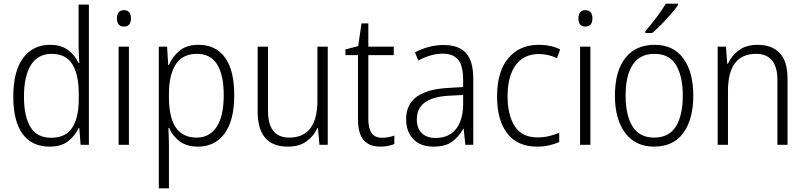

<svg xmlns="http://www.w3.org/2000/svg" viewBox="-20 -785 4367 1041"><path d="M249 10Q153 10 102.5 -59Q52 -128 52 -261Q52 -398 105 -470Q158 -542 252 -542Q312 -542 350 -513Q388 -484 406 -443H410Q409 -466 407.5 -490.5Q406 -515 406 -535V-760H462V0H417L410 -90H406Q387 -49 349.5 -19.5Q312 10 249 10ZM257 -38Q336 -38 371.5 -92.5Q407 -147 407 -248V-276Q407 -381 372 -437Q337 -493 260 -493Q186 -493 148 -433Q110 -373 110 -260Q110 -152 146 -95Q182 -38 257 -38Z M652 -730Q671 -730 680.5 -718Q690 -706 690 -686Q690 -641 652 -641Q614 -641 614 -686Q614 -706 623.5 -718Q633 -730 652 -730ZM679 -532V0H623V-532Z M1057 -542Q1149 -542 1199.5 -473.5Q1250 -405 1250 -269Q1250 -132 1197.5 -61Q1145 10 1054 10Q991 10 952.5 -20Q914 -50 897 -91H893Q894 -69 895 -44Q896 -19 896 4V236H841V-532H886L892 -433H896Q915 -478 953.5 -510Q992 -542 1057 -542ZM1048 -493Q971 -493 934 -437.5Q897 -382 896 -280V-257Q896 -39 1046 -39Q1116 -39 1154.5 -97Q1193 -155 1193 -269Q1193 -378 1157.5 -435.5Q1122 -493 1048 -493Z M1757 -532V0H1712L1704 -91H1701Q1682 -48 1642.5 -19Q1603 10 1541 10Q1377 10 1377 -180V-532H1433V-187Q1433 -111 1462 -75Q1491 -39 1548 -39Q1701 -39 1701 -241V-532Z M2052 -38Q2070 -38 2087.5 -41.5Q2105 -45 2118 -50V-4Q2103 2 2084 6Q2065 10 2042 10Q1982 10 1951.5 -25.5Q1921 -61 1921 -139V-486H1853V-517L1922 -535L1940 -658H1977V-532H2115V-486H1977V-141Q1977 -90 1994.5 -64Q2012 -38 2052 -38Z M2385 -541Q2468 -541 2507 -497Q2546 -453 2546 -358V0H2503L2494 -87H2492Q2468 -44 2431.5 -17Q2395 10 2330 10Q2259 10 2220.5 -31Q2182 -72 2182 -139Q2182 -219 2239.5 -260.5Q2297 -302 2407 -308L2491 -313V-352Q2491 -430 2463.5 -462Q2436 -494 2381 -494Q2348 -494 2315 -484.5Q2282 -475 2248 -457L2230 -501Q2263 -519 2303 -530Q2343 -541 2385 -541ZM2413 -266Q2240 -256 2240 -139Q2240 -89 2267 -63Q2294 -37 2341 -37Q2414 -37 2452 -85Q2490 -133 2491 -217V-270Z M2892 10Q2786 10 2730.5 -61.5Q2675 -133 2675 -262Q2675 -397 2736 -469.5Q2797 -542 2901 -542Q2935 -542 2964.5 -535.5Q2994 -529 3017 -517L3000 -470Q2952 -492 2902 -492Q2820 -492 2776 -432Q2732 -372 2732 -263Q2732 -161 2771 -100.5Q2810 -40 2894 -40Q2927 -40 2956.5 -47Q2986 -54 3012 -65V-15Q2988 -4 2957.5 3Q2927 10 2892 10Z M3154 -730Q3173 -730 3182.5 -718Q3192 -706 3192 -686Q3192 -641 3154 -641Q3116 -641 3116 -686Q3116 -706 3125.5 -718Q3135 -730 3154 -730ZM3181 -532V0H3125V-532Z M3739 -267Q3739 -139 3685 -64.5Q3631 10 3526 10Q3425 10 3369.5 -64.5Q3314 -139 3314 -267Q3314 -398 3370 -470Q3426 -542 3529 -542Q3632 -542 3685.5 -467.5Q3739 -393 3739 -267ZM3372 -267Q3372 -160 3409.5 -99.5Q3447 -39 3527 -39Q3607 -39 3644.5 -99Q3682 -159 3682 -267Q3682 -370 3646 -431.5Q3610 -493 3528 -493Q3449 -493 3410.5 -434Q3372 -375 3372 -267ZM3656 -757Q3641 -736 3617 -708Q3593 -680 3566 -652.5Q3539 -625 3516 -606H3479V-616Q3508 -649 3539 -690Q3570 -731 3590 -765H3656Z M4087 -542Q4166 -542 4208 -497Q4250 -452 4250 -356V0H4195V-349Q4195 -423 4165.5 -458Q4136 -493 4079 -493Q3927 -493 3927 -292V0H3871V-532H3916L3923 -440H3927Q3946 -483 3986 -512.5Q4026 -542 4087 -542Z"/></svg>

Font: Noto Sans Kannada SemiCondensed Light
Style: Regular
Weight: 300
Width: 4
Designer: Jelle Bosma - Monotype Design Team
Foundry: Monotype Imaging Inc.
Version: Version 2.005; ttfautohint (v1.8.4.7-5d5b)